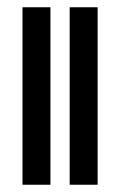

<svg xmlns="http://www.w3.org/2000/svg" viewBox="-20 -509 331 529"><path d="M42 0H119V-489H42ZM172 0H249V-489H172Z"/></svg>

Font: Hussar Tani
Style: Bold
Weight: 700
Foundry: Cannot Into Space Fonts
Version: Version 0.92